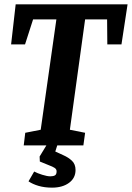

<svg xmlns="http://www.w3.org/2000/svg" viewBox="-20 -668 606 882"><path d="M89 0 96 -58 167 -72 239 -579H132L95 -464H31L52 -648H566L538 -464H473L472 -579H371L301 -72L371 -58L363 0ZM219 194Q185 194 157.5 186Q130 178 111 165L137 120Q152 128 174.5 135Q197 142 211 142Q225 142 232.5 137.5Q240 133 240 119Q240 109 230.5 103Q221 97 207 92L163 74L162 51L193 0H243L234 28L271 45Q294 55 310.5 70.5Q327 86 327 113Q327 150 297 172Q267 194 219 194Z"/></svg>

Font: Faustina Light
Style: Bold Italic
Weight: 700
Italic angle: -8°
Version: Version 1.200